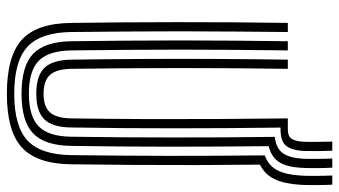

<svg xmlns="http://www.w3.org/2000/svg" viewBox="-232 -736 977 553"><g transform="rotate(90 256.5 -459.5)"><path d="M250 9.2Q142 9.2 94.6 -33.8Q47.2 -76.8 46 -175.5Q45 -249.2 44.4 -325.8Q43.8 -402.2 43.8 -480.8Q43.8 -559.2 44.2 -639.2Q44.8 -719.2 46 -800H72.2Q71.5 -725 70.9 -647.2Q70.2 -569.5 70.2 -490.6Q70.2 -411.8 70.8 -332.8Q71.2 -253.8 72.2 -176Q73.5 -88 114.8 -50Q156 -12 250 -12Q343.5 -12 384.5 -50Q425.5 -88 426.8 -176Q427.8 -245 428.2 -314.8Q428.8 -384.5 428.9 -454.4Q429 -524.2 428.6 -594.1Q428.2 -664 427.5 -733.5Q456.8 -744.2 469.9 -769Q483 -793.8 485.5 -835Q486.5 -846.8 486.6 -864.6Q486.8 -882.5 486.4 -900Q486 -917.5 485.5 -928H512Q512.5 -917.8 512.9 -900Q513.2 -882.2 513.1 -864Q513 -845.8 512 -833.5Q509.2 -789.5 496 -761.8Q482.8 -734 454.2 -719.8Q455.2 -629.5 455.4 -538.5Q455.5 -447.5 455 -356.6Q454.5 -265.8 453.2 -175.5Q451.8 -76.8 404.6 -33.8Q357.5 9.2 250 9.2ZM250 -33Q170 -33 135 -66.4Q100 -99.8 98.8 -176.2Q97.8 -255.5 97.1 -333.9Q96.5 -412.2 96.5 -490Q96.5 -567.8 97.1 -645.2Q97.8 -722.8 98.8 -800H125.2Q124.2 -723.2 123.6 -645.8Q123 -568.2 123 -490.1Q123 -412 123.6 -333.6Q124.2 -255.2 125.2 -176.5Q126.2 -111 155.1 -82.6Q184 -54.2 250 -54.2Q315.2 -54.2 344.1 -82.6Q373 -111 373.8 -176.5Q375 -249.2 375.4 -322.5Q375.8 -395.8 375.9 -469.2Q376 -542.8 375.6 -616.2Q375.2 -689.8 374.2 -762.5Q406.5 -766 420.8 -785.2Q435 -804.5 437.2 -844Q437.8 -858.5 437.6 -883.2Q437.5 -908 436.5 -928H463Q464.2 -905.8 464.2 -877.9Q464.2 -850 463.2 -836.5Q460.8 -796.8 446.6 -774.6Q432.5 -752.5 401 -745Q401.8 -673.5 402.1 -602.2Q402.5 -531 402.5 -460Q402.5 -389 401.9 -318Q401.2 -247 400.2 -176.2Q399.2 -99.8 364.2 -66.4Q329.2 -33 250 -33ZM250 -75.5Q198.2 -75.5 175.4 -99Q152.5 -122.5 151.8 -177Q150.2 -282.5 149.8 -386.2Q149.2 -490 149.8 -593.4Q150.2 -696.8 151.8 -800H178.2Q177.2 -725 176.6 -647.2Q176 -569.5 176 -490.8Q176 -412 176.6 -333.2Q177.2 -254.5 178.2 -177.2Q178.8 -134.2 195.4 -115.4Q212 -96.5 250 -96.5Q287.8 -96.5 304.1 -115.4Q320.5 -134.2 321 -177.2Q322.5 -281 322.9 -385Q323.2 -489 322.8 -593Q322.2 -697 321 -800H352.5Q372 -800 379.2 -810.2Q386.5 -820.5 388.2 -844Q388.8 -856.5 388.6 -881.6Q388.5 -906.8 387.8 -928H414Q415 -907.2 415.1 -882.4Q415.2 -857.5 414.8 -843.8Q412.2 -809 399 -794Q385.8 -779 352.5 -779H347.5Q348.5 -703 349 -627.6Q349.5 -552.2 349.5 -477Q349.5 -401.8 349 -326.9Q348.5 -252 347.2 -177Q346.8 -122.5 324 -99Q301.2 -75.5 250 -75.5Z"/></g></svg>

Font: Big Shoulders Inline Text Thin ExtraBold
Style: Regular
Weight: 800
Version: Version 2.002